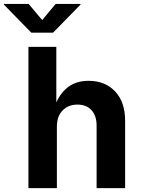

<svg xmlns="http://www.w3.org/2000/svg" viewBox="-84 -969 727 989"><path d="M209 -315.9V0H62.5V-727.5H206.1V-441.4Q230 -494.6 271 -523.7Q312 -552.7 372.6 -552.7Q457.5 -552.7 509 -498Q560.5 -443.4 560.5 -347.2V0H413.6V-321.8Q413.6 -372.6 387.5 -401.4Q361.3 -430.2 314.9 -430.2Q268.1 -430.2 238.5 -400.1Q209 -370.1 209 -315.9ZM63.5 -948.7 133.3 -865.7 202.6 -948.7H330.6V-945.3L189.5 -800.8H77.1L-64 -945.3V-948.7Z"/></svg>

Font: Inter
Style: Bold
Weight: 700
Designer: Rasmus Andersson
Foundry: rsms
Version: Version 4.001;git-9221beed3